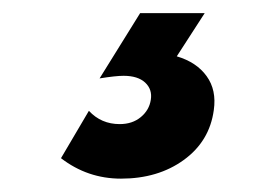

<svg xmlns="http://www.w3.org/2000/svg" viewBox="-20 -34 390 289"><path d="M71.8 204.1 113.8 132.8Q132.3 152.8 160.2 152.8Q179.2 152.8 191.9 142.3Q204.6 131.8 207 116.2Q209.5 100.6 198.5 90.3Q187.5 80.1 166 80.1Q154.3 80.1 129.9 84L190.9 -14.2H288.1L246.1 50.8Q275.9 59.6 291 80.6Q306.2 101.6 301.8 131.8Q295.4 178.7 256.6 206.8Q217.8 234.9 162.1 234.9Q111.8 234.9 71.8 204.1Z"/></svg>

Font: Trueno
Style: Bold Italic
Weight: 700
Designer: Julieta Ulanovsky
Foundry: Julieta Ulanovsky
Version: Version 3.001b | FøM Fix